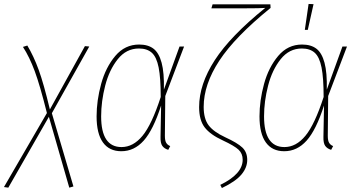

<svg xmlns="http://www.w3.org/2000/svg" viewBox="-83 -754 1808 970"><path d="M179 -182 288 188 267 194 164 -164 -41 194 -63 191 154 -183Q119 -323 92.5 -394.5Q66 -466 33 -517L55 -524Q87 -471 112.5 -401Q138 -331 169 -201L346 -521L368 -519Z M745 -301 824 -519H847L752 -269L750 -68Q750 -43 757 -32Q764 -21 777 -16L767 3Q747 -3 737 -17Q727 -31 728 -63L731 -221Q691 -97 643 -43.5Q595 10 530 10Q469 10 437 -34.5Q405 -79 405 -166Q405 -246 428 -330Q451 -414 499.5 -471.5Q548 -529 620 -529Q665 -529 692.5 -508Q720 -487 733.5 -437Q747 -387 745 -301ZM428 -166Q428 -11 531 -11Q590 -11 637 -68Q684 -125 729 -264Q729 -360 718.5 -413Q708 -466 684 -487.5Q660 -509 619 -509Q555 -509 512 -455Q469 -401 448.5 -321.5Q428 -242 428 -166Z M1030 180Q1143 125 1143 53Q1143 22 1122.5 2.5Q1102 -17 1042 -45Q979 -74 951 -110.5Q923 -147 923 -213Q923 -328 1002 -450Q1081 -572 1257 -714Q1229 -712 1157 -712H985L991 -732H1283L1284 -714Q1104 -568 1025 -447.5Q946 -327 946 -214Q946 -154 971 -121Q996 -88 1054 -61Q1117 -32 1141.5 -8.5Q1166 15 1166 54Q1166 93 1136.5 128Q1107 163 1038 196Z M1568 -301 1647 -519H1670L1575 -269L1573 -68Q1573 -43 1580 -32Q1587 -21 1600 -16L1590 3Q1570 -3 1560 -17Q1550 -31 1551 -63L1554 -221Q1514 -97 1466 -43.5Q1418 10 1353 10Q1292 10 1260 -34.5Q1228 -79 1228 -166Q1228 -246 1251 -330Q1274 -414 1322.5 -471.5Q1371 -529 1443 -529Q1488 -529 1515.5 -508Q1543 -487 1556.5 -437Q1570 -387 1568 -301ZM1251 -166Q1251 -11 1354 -11Q1413 -11 1460 -68Q1507 -125 1552 -264Q1552 -360 1541.5 -413Q1531 -466 1507 -487.5Q1483 -509 1442 -509Q1378 -509 1335 -455Q1292 -401 1271.5 -321.5Q1251 -242 1251 -166ZM1476 -734 1501 -733 1472 -603H1457Z"/></svg>

Font: Fira Sans Condensed Thin
Style: Italic
Weight: 250
Width: 3
Italic angle: -8°
Designer: Carrois Corporate & Edenspiekermann AG
Foundry: Carrois Corporate GbR & Edenspiekermann AG
Version: Version 4.203